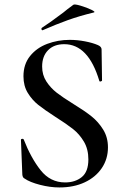

<svg xmlns="http://www.w3.org/2000/svg" viewBox="-20 -811 547 843"><path d="M303 -354Q352 -324 382 -300Q412 -276 433 -242Q454 -208 454 -164Q454 -113 427 -73Q400 -33 352 -10.5Q304 12 241 12Q200 12 155.5 0.5Q111 -11 88 -27Q79 -31 78 -45L72 -196V-197Q72 -201 77 -201.5Q82 -202 84 -199Q116 -117 158.5 -63.5Q201 -10 266 -10Q310 -10 339 -33.5Q368 -57 368 -111Q368 -156 348.5 -189Q329 -222 300.5 -244.5Q272 -267 223 -298Q175 -329 148 -350.5Q121 -372 102 -403Q83 -434 83 -476Q83 -529 112 -565Q141 -601 187.5 -618.5Q234 -636 286 -636Q319 -636 353 -629.5Q387 -623 410 -613Q426 -606 426 -594L428 -458Q428 -455 422.5 -453.5Q417 -452 416 -456Q368 -617 262 -617Q217 -617 191 -590.5Q165 -564 165 -519Q165 -482 183.5 -453.5Q202 -425 229 -404Q256 -383 303 -354ZM167 -678Q163 -678 162 -682.5Q161 -687 164 -689Q197 -710 258 -756Q272 -768 302 -790Q307 -794 334 -786Q361 -778 381.5 -768Q402 -758 391 -756Q329 -741 277.5 -722.5Q226 -704 169 -679Z"/></svg>

Font: Cormorant Garamond SemiBold
Style: Regular
Weight: 600
Designer: Christian Thalmann (Catharsis Fonts)
Version: Version 3.000